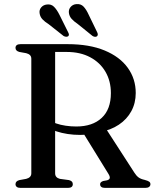

<svg xmlns="http://www.w3.org/2000/svg" viewBox="-20 -915 754 935"><path d="M641 -462Q641 -413 619.5 -373.5Q598 -334 558.8 -307.8Q519.5 -281.5 465.5 -271.5Q448.5 -269 433.5 -265.8Q418.5 -262.5 403.2 -260.2Q388 -258 370 -258Q338.5 -258 309.2 -262.5Q280 -267 255.2 -275.2Q230.5 -283.5 212.5 -295L216.5 -332Q231.5 -321.5 253 -314Q274.5 -306.5 299.8 -302.8Q325 -299 351.5 -299Q430.5 -299 475.2 -340.8Q520 -382.5 520 -461.5Q520 -520 493.8 -565.2Q467.5 -610.5 419.2 -636.2Q371 -662 305 -662H248.5V-71Q248.5 -60.5 254.2 -53.8Q260 -47 271.5 -44L316 -38Q326.5 -35 330.5 -30.2Q334.5 -25.5 334.5 -18Q334.5 0 310.5 0H80Q67.5 0 61.5 -5Q55.5 -10 55.5 -18Q55.5 -33 74.5 -38L107.5 -44Q119.5 -47 126 -53.8Q132.5 -60.5 132.5 -71V-629Q132.5 -640 126 -646.5Q119.5 -653 107.5 -656L74.5 -662Q55.5 -667 55.5 -682Q55.5 -690.5 61.5 -695.2Q67.5 -700 80 -700H308.5Q415.5 -700 489.5 -669.2Q563.5 -638.5 602.2 -584.8Q641 -531 641 -462ZM380.5 -275 495.5 -289 634.5 -74Q643.5 -59.5 654.5 -51.2Q665.5 -43 684.5 -39Q701.5 -34.5 707 -30Q712.5 -25.5 712.5 -18Q712.5 -10 706.2 -5Q700 0 687.5 0H492Q467.5 0 467.5 -18Q467.5 -23.5 471.2 -27.2Q475 -31 482.5 -33.5L501.5 -37Q513 -40.5 514.5 -47.8Q516 -55 508.5 -67.5ZM269.5 -843 311.5 -758.5Q314.5 -753 315.5 -748Q316.5 -743 312.5 -739Q308 -735.5 302 -736Q296 -736.5 290 -739.5L216.5 -797.5Q198 -809 186.8 -821Q175.5 -833 173 -849.5Q170 -866 180.2 -878.5Q190.5 -891 207.5 -893Q229 -896 243 -882Q257 -868 269.5 -843ZM412 -843 453 -758.5Q456 -752.5 456.2 -747.5Q456.5 -742.5 452.5 -738.5Q448 -735 442 -735.8Q436 -736.5 430.5 -740L357.5 -799Q339.5 -811 328.5 -823.5Q317.5 -836 315.5 -852.5Q313.5 -869 324 -881.2Q334.5 -893.5 352 -895Q373.5 -897 387 -882.8Q400.5 -868.5 412 -843Z"/></svg>

Font: Fraunces Wonky
Style: Regular
Weight: 400
Version: Version 1.000;[b76b70a41]